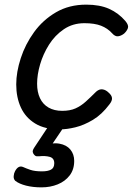

<svg xmlns="http://www.w3.org/2000/svg" viewBox="-20 -539 573 828"><path d="M238 19Q173 19 131.5 -6.5Q90 -32 70 -75.5Q50 -119 50 -175Q50 -228 69.5 -288Q89 -348 127 -400.5Q165 -453 221.5 -486Q278 -519 352 -519Q410 -519 450.5 -501Q491 -483 521 -448Q536 -430 531.5 -417.5Q527 -405 515 -394Q502 -384 489 -382.5Q476 -381 463 -396Q444 -417 416 -428Q388 -439 344 -439Q294 -439 255.5 -413Q217 -387 191.5 -346.5Q166 -306 153 -261.5Q140 -217 140 -178Q140 -142 152.5 -115.5Q165 -89 189.5 -75Q214 -61 248 -61Q282 -61 305.5 -71.5Q329 -82 349.5 -100.5Q370 -119 395 -144Q409 -156 423 -153.5Q437 -151 448 -140Q462 -128 463 -116Q464 -104 452 -89Q419 -45 380.5 -22Q342 1 305 10Q268 19 238 19ZM159 269Q122 269 92.5 261.5Q63 254 46 241Q38 233 39 220.5Q40 208 45 199Q52 186 60.5 181.5Q69 177 79 181Q92 187 111 193.5Q130 200 161 200Q186 200 200 192.5Q214 185 214 165Q214 143 194.5 137.5Q175 132 148 135Q137 136 132.5 133Q128 130 124 124Q120 117 121.5 110.5Q123 104 128 97L201 -13H270L190 105L161 89Q205 75 236 80.5Q267 86 283.5 106Q300 126 300 155Q300 192 280.5 217.5Q261 243 229 256Q197 269 159 269Z"/></svg>

Font: Playwrite CO
Style: Regular
Weight: 400
Designer: Veronika Burian, José Scaglione
Foundry: TypeTogether
Version: Version 1.000